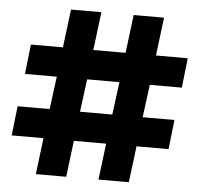

<svg xmlns="http://www.w3.org/2000/svg" viewBox="-51 -753 838 806"><g transform="rotate(5 368.0 -350.5)"><path d="M708 -415H573L555 -277H689L675 -153H540L521 0H393L412 -153H276L257 0H129L148 -153H14L28 -277H163L181 -415H47L61 -540H196L216 -701H344L324 -540H460L480 -701H608L588 -540H722ZM427 -277 445 -415H309L291 -277Z"/></g></svg>

Font: Montserrat arm
Style: Bold
Weight: 700
Designer: Julieta Ulanovsky
Foundry: Julieta Ulanovsky
Version: Version 6.000;PS 006.000;hotconv 1.0.88;makeotf.lib2.5.64775